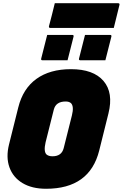

<svg xmlns="http://www.w3.org/2000/svg" viewBox="-20 -1148 760 1188"><path d="M419 -720Q558 -720 620.5 -647Q683 -574 651 -446L594 -217Q535 20 265 20Q178 20 119.5 -15Q61 -50 38.5 -112.5Q16 -175 36 -255L93 -483Q122 -600 205.5 -660Q289 -720 419 -720ZM262 -267Q249 -210 268 -192Q281 -181 305 -181Q361 -181 374 -231L425 -434Q439 -490 419 -510Q413 -515 405 -517.5Q397 -520 386 -520Q326 -520 313 -470ZM272 -932H427Q438 -932 435 -921L398 -775H243Q232 -775 235 -786ZM506 -932H661Q672 -932 669 -921L632 -775H477Q466 -775 469 -786ZM319 -1128H711Q722 -1128 719 -1117Q710 -1080 701.5 -1046Q693 -1012 684 -975H292Q281 -975 283 -986Q293 -1023 301.5 -1057Q310 -1091 319 -1128Z"/></svg>

Font: Recursive Sn Lnr St XBk
Style: Italic
Weight: 1000
Italic angle: -15°
Version: Version 1.079;hotconv 1.0.112;makeotfexe 2.5.65598; ttfautoh